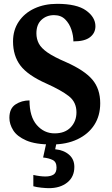

<svg xmlns="http://www.w3.org/2000/svg" viewBox="-20 -744 585 1002"><path d="M250 10Q165 10 117 -11Q69 -32 49 -64Q29 -96 29 -129Q29 -178 61 -199Q93 -220 134 -220Q134 -135 172 -91.5Q210 -48 265 -48Q319 -48 349 -79.5Q379 -111 379 -158Q379 -211 339.5 -242Q300 -273 222 -308Q125 -351 86.5 -402Q48 -453 48 -528Q48 -587 78 -631.5Q108 -676 160 -700Q212 -724 278 -724Q381 -724 429.5 -689Q478 -654 478 -607Q478 -572 450 -550Q422 -528 363 -528Q363 -558 352.5 -589.5Q342 -621 320 -643Q298 -665 262 -665Q223 -665 196.5 -640.5Q170 -616 170 -570Q170 -541 182.5 -517Q195 -493 228 -470Q261 -447 324 -420Q421 -377 462 -328.5Q503 -280 503 -205Q503 -140 472 -92Q441 -44 384 -17Q327 10 250 10ZM235 238Q221 238 196 235.5Q171 233 154 228V169Q190 177 217 177Q244 177 259.5 167Q275 157 275 130Q275 101 255 91Q235 81 205 78L224 -9H277L268 35Q312 39 340 63Q368 87 368 127Q368 179 331 208.5Q294 238 235 238Z"/></svg>

Font: Noto Serif Tamil SemiCondensed
Style: Bold Italic
Weight: 700
Width: 4
Italic angle: -12°
Designer: Indian Type Foundry, Tom Grace, and the Monotype Design Team
Foundry: Monotype Imaging Inc.
Version: Version 2.003; ttfautohint (v1.8.4.7-5d5b)